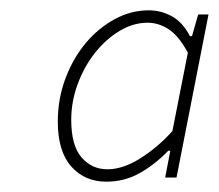

<svg xmlns="http://www.w3.org/2000/svg" viewBox="-20 -754 424 372"><path d="M92 -518Q92 -563 107 -602.5Q122 -642 146.5 -671Q171 -700 202.5 -717Q234 -734 268 -734Q292 -734 313 -722.5Q334 -711 348 -684H352L364 -726H384L322 -410H300L310 -462H306Q280 -435 250.5 -418.5Q221 -402 186 -402Q144 -402 118 -431.5Q92 -461 92 -518ZM188 -426Q218 -426 251.5 -447Q285 -468 314 -500L344 -652Q326 -685 306.5 -697.5Q287 -710 266 -710Q238 -710 211.5 -694Q185 -678 164 -651.5Q143 -625 130.5 -591Q118 -557 118 -522Q118 -472 138 -449Q158 -426 188 -426Z"/></svg>

Font: TypoPRO Source Sans Pro
Style: Italic
Weight: 200
Italic angle: -11°
Designer: Paul D. Hunt
Foundry: Adobe Systems Incorporated
Version: Version 1.075;PS 2.000;hotconv 1.0.86;makeotf.lib2.5.63406